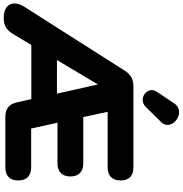

<svg xmlns="http://www.w3.org/2000/svg" viewBox="-6 -1002 1006 1057"><g transform="rotate(90 497.5 -474.0)"><path d="M641 -857C699 -916 586 -1000 539 -930L474 -833C441 -784 511 -727 558 -773ZM68 9C115 9 137 -10 159 -46L217 -143H515L533 -64C542 -21 568 0 612 0H891C938 0 963 -25 963 -71C963 -117 938 -142 891 -142H677L645 -287H869C915 -287 941 -312 941 -358C941 -404 915 -429 869 -429H614L585 -563H891C938 -563 963 -589 963 -635C963 -680 938 -705 891 -705H446C407 -705 380 -691 359 -658L6 -103C-29 -47 -12 9 68 9ZM435 -507 485 -284H300L433 -507Z"/></g></svg>

Font: Nunito Black
Style: Regular
Weight: 900
Designer: Vernon Adams
Foundry: Vernon Adams
Version: Version 3.602